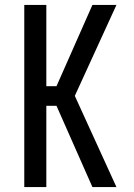

<svg xmlns="http://www.w3.org/2000/svg" viewBox="-20 -755 540 775"><path d="M78 0V-735H167V-407H208L353 -735H450L282 -368L450 0H353L208 -328H167V0Z"/></svg>

Font: Iosevka Custom Medium
Style: Regular
Weight: 500
Monospace: yes
Designer: Belleve Invis
Foundry: Belleve Invis
Version: Version 32.5.0; ttfautohint (v1.8.4)